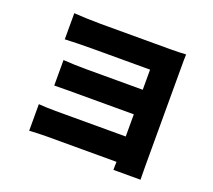

<svg xmlns="http://www.w3.org/2000/svg" viewBox="-131 -917 1263 1139"><g transform="rotate(20 500.0 -347.0)"><path d="M859 -37V-659C859 -688 859 -726 860 -741C839 -739 790 -738 760 -738H320C267 -738 191 -741 153 -744V-579C188 -581 267 -583 320 -583H690V-456H335C286 -456 226 -458 188 -461V-300C206 -300 238 -301 271 -301H282C299 -301 315 -301 330 -301H690V-161H248C202 -161 161 -163 140 -165V3C162 1 213 -1 247 -1H690C689 18 689 38 689 50H860C860 29 859 -16 859 -37Z"/></g></svg>

Font: Glow Sans SC Normal Heavy
Style: Regular
Weight: 900
Designer: Ryoko NISHIZUKA (kana, bopomofo & ideographs); Paul D. Hunt (Latin, Greek & Cyrillic); Sandoll Communications, Soo-young
Version: Version 0.93